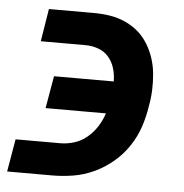

<svg xmlns="http://www.w3.org/2000/svg" viewBox="-44 -572 588 615"><g transform="rotate(5 250.0 -265.0)"><path d="M1 0 19 -105H163Q185 -105 207.5 -112Q230 -119 248.5 -134.5Q267 -150 280 -170.5Q293 -191 300 -213H106L124 -317H316Q316 -339 310 -359Q304 -379 291 -394.5Q278 -410 258 -417.5Q238 -425 216 -425H72L89 -530H233Q260 -530 285.5 -526Q311 -522 334.5 -511.5Q358 -501 376.5 -485Q395 -469 408 -448Q421 -427 429 -403Q437 -379 439.5 -353Q442 -327 441 -300.5Q440 -274 435 -248Q430 -214 419 -181Q408 -148 388 -118Q368 -88 340 -64.5Q312 -41 279.5 -26Q247 -11 213 -5.5Q179 0 146 0Z"/></g></svg>

Font: Iosevka Curly XBdObl
Style: Regular
Weight: 800
Italic angle: -9°
Monospace: yes
Designer: Belleve Invis
Foundry: Belleve Invis
Version: Version 11.1.0; ttfautohint (v1.8.3)